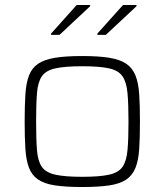

<svg xmlns="http://www.w3.org/2000/svg" viewBox="-20 -743 660 771"><path d="M310 8Q244 8 201 1.5Q158 -5 133 -22Q108 -39 96.5 -69Q85 -99 82 -144.5Q79 -190 79 -254Q79 -319 82 -364.5Q85 -410 96.5 -440Q108 -470 133 -487Q158 -504 201 -511Q244 -518 310 -518Q376 -518 419 -511Q462 -504 487 -487Q512 -470 524 -440Q536 -410 539 -364.5Q542 -319 542 -254Q542 -190 539 -144.5Q536 -99 524 -69Q512 -39 487 -22Q462 -5 419 1.5Q376 8 310 8ZM310 -33Q380 -33 418 -41.5Q456 -50 472 -73Q488 -96 492 -140Q496 -184 496 -254Q496 -325 492 -369Q488 -413 472 -436.5Q456 -460 418 -468.5Q380 -477 310 -477Q241 -477 202.5 -468.5Q164 -460 148 -436.5Q132 -413 128.5 -369Q125 -325 125 -254Q125 -184 128.5 -140Q132 -96 148 -73Q164 -50 202.5 -41.5Q241 -33 310 -33ZM185 -603V-608L288 -723H342V-718L219 -603ZM371 -603V-608L474 -723H528V-718L405 -603Z"/></svg>

Font: Saira SemiExpanded ExtraLight
Style: Regular
Weight: 250
Width: 6
Designer: Hector Gatti with collaboration of the Omnibus-Type team
Foundry: Omnibus-Type
Version: Version 1.101